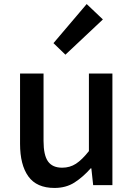

<svg xmlns="http://www.w3.org/2000/svg" viewBox="-20 -914 660 948"><path d="M249 14Q161 14 120 -43Q79 -100 79 -204V-551H195V-218Q195 -148 217 -117Q239 -86 287 -86Q325 -86 355 -105.5Q385 -125 419 -168V-551H535V0H440L431 -83H428Q390 -40 348 -13Q306 14 249 14ZM303 -644 244 -701 408 -894 488 -818Z"/></svg>

Font: Noto Sans SC Thin Medium
Style: Regular
Weight: 500
Version: Version 2.004-H2;hotconv 1.0.118;makeotfexe 2.5.65603